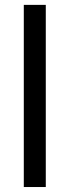

<svg xmlns="http://www.w3.org/2000/svg" viewBox="-20 -752 280 772"><path d="M75.7 0V-732.4H164.1V0Z"/></svg>

Font: AntonioLight
Style: Regular
Weight: 300
Designer: Vernon Adams
Foundry: Vernon Adams
Version: Version 1.002